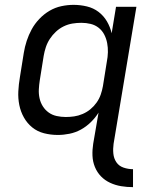

<svg xmlns="http://www.w3.org/2000/svg" viewBox="-20 -548 640 791"><path d="M528 223Q503 223 479 219Q455 215 433.5 205Q412 195 396 178.5Q380 162 371 140Q362 118 361 93.5Q360 69 364 44L386 -84Q373 -63 354 -44.5Q335 -26 313 -14Q291 -2 266.5 3Q242 8 218 8Q189 8 161.5 1Q134 -6 113 -23Q92 -40 78.5 -64Q65 -88 59.5 -115.5Q54 -143 55.5 -172Q57 -201 62 -230L78 -330Q82 -355 90 -379.5Q98 -404 110.5 -427Q123 -450 142 -470Q161 -490 184 -503.5Q207 -517 232.5 -522.5Q258 -528 283 -528Q311 -528 338 -521.5Q365 -515 386 -499Q407 -483 420.5 -460Q434 -437 440 -411L458 -520H542L448 44Q445 65 447 85Q449 105 459.5 120.5Q470 136 489 142.5Q508 149 528 149ZM251 -66Q268 -66 285.5 -68.5Q303 -71 320.5 -78.5Q338 -86 352.5 -98Q367 -110 378 -125.5Q389 -141 395 -158.5Q401 -176 404 -193L420 -293Q424 -313 424.5 -332.5Q425 -352 421.5 -370.5Q418 -389 409.5 -405.5Q401 -422 386.5 -433.5Q372 -445 353.5 -449.5Q335 -454 315 -454Q297 -454 278.5 -451Q260 -448 242.5 -439.5Q225 -431 210.5 -417.5Q196 -404 185.5 -388Q175 -372 169 -354Q163 -336 160 -318L144 -218Q141 -199 140 -180Q139 -161 143 -143Q147 -125 156.5 -110Q166 -95 180.5 -84.5Q195 -74 213.5 -70Q232 -66 251 -66Z"/></svg>

Font: Iosevka Aile Oblique
Style: Regular
Weight: 400
Italic angle: -9°
Designer: Belleve Invis
Foundry: Belleve Invis
Version: Version 31.1.0; ttfautohint (v1.8.4)